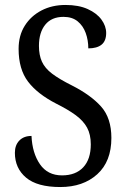

<svg xmlns="http://www.w3.org/2000/svg" viewBox="-20 -744 508 774"><path d="M223 10Q130 10 85 -28Q40 -66 40 -128Q40 -159 58 -177.5Q76 -196 107 -196Q110 -127 141 -82Q172 -37 230 -37Q285 -37 315.5 -69.5Q346 -102 346 -162Q346 -202 331 -229.5Q316 -257 285.5 -279.5Q255 -302 207 -326Q131 -365 93 -415Q55 -465 55 -547Q55 -601 80 -640.5Q105 -680 147.5 -702Q190 -724 244 -724Q297 -724 333.5 -707.5Q370 -691 389 -665Q408 -639 408 -611Q408 -579 389.5 -564Q371 -549 336 -549Q336 -582 325.5 -611Q315 -640 293 -658Q271 -676 236 -676Q188 -676 162.5 -644.5Q137 -613 137 -559Q137 -522 149 -495.5Q161 -469 190 -447Q219 -425 269 -400Q346 -361 387.5 -314.5Q429 -268 429 -188Q429 -93 372 -41.5Q315 10 223 10Z"/></svg>

Font: Noto Serif Hebrew Condensed
Style: Regular
Weight: 400
Width: 3
Designer: Monotype Design Team
Foundry: Monotype Imaging Inc.
Version: Version 2.004; ttfautohint (v1.8.4.7-5d5b)